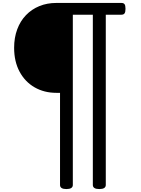

<svg xmlns="http://www.w3.org/2000/svg" viewBox="-20 -895 961 1305"><path d="M431 390Q388 390 388 362V-264H363Q280 -264 215 -301.5Q150 -339 113 -408Q76 -477 76 -570Q76 -639 97 -695.5Q118 -752 156.5 -792Q195 -832 247.5 -853.5Q300 -875 363 -875H805Q820 -875 826.5 -866.5Q833 -858 833 -835Q833 -813 826.5 -804Q820 -795 805 -795H699V362Q699 390 655 390Q611 390 611 362V-795H475V362Q475 390 431 390Z"/></svg>

Font: Playwrite IT Moderna
Style: Regular
Weight: 400
Designer: Veronika Burian, José Scaglione
Foundry: TypeTogether
Version: Version 1.002